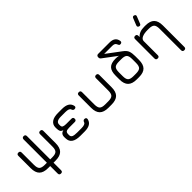

<svg xmlns="http://www.w3.org/2000/svg" viewBox="109 -1745 2961 2961"><g transform="rotate(-45 1589.0 -264.5)"><path d="M90 -190V-458Q90 -494 126 -494Q162 -494 162 -458V-190Q162 -123 187.5 -97.5Q213 -72 280 -72H326V-580Q326 -597 336 -607Q346 -617 362 -616Q399 -616 399 -580V-72H445Q512 -72 537.5 -97Q563 -122 563 -190V-458Q563 -494 599 -494Q635 -494 635 -458V-190Q635 -92 588.5 -46Q542 0 445 0H399V164Q399 200 363 200Q326 200 326 164V0H280Q182 0 136 -46Q90 -92 90 -190Z M796 -131 795 -157Q793 -234 860 -246Q826 -259 815 -280Q804 -301 804 -344V-365Q804 -425 851.5 -460Q899 -495 994 -494H1079Q1225 -494 1246 -392Q1250 -374 1240 -364Q1230 -354 1211 -354Q1184 -354 1173 -387Q1161 -423 1079 -423H982Q874 -423 876 -354V-333Q876 -304 897 -294Q918 -284 959 -284H1074Q1110 -284 1110 -248Q1110 -212 1074 -212H953Q905 -212 887 -198.5Q869 -185 869 -148V-131Q869 -96 897 -83.5Q925 -71 985 -71H1079Q1161 -71 1173 -107Q1183 -140 1212 -140Q1230 -140 1240 -130Q1250 -120 1246 -102Q1225 0 1079 0H985Q799 0 796 -131Z M1407 -190V-458Q1407 -494 1443 -494Q1479 -494 1479 -458V-190Q1479 -123 1504.5 -97.5Q1530 -72 1597 -72H1665Q1732 -72 1757.5 -97.5Q1783 -123 1783 -190V-458Q1783 -494 1819 -494Q1855 -494 1855 -458V-190Q1855 -92 1809 -46Q1763 0 1665 0H1597Q1499 0 1453 -46Q1407 -92 1407 -190Z M2215 0Q2118 0 2071.5 -46Q2025 -92 2025 -189V-272Q2025 -371 2068 -415Q2111 -459 2208 -459Q2263 -459 2279 -451L2051 -622Q2035 -634 2035 -660Q2035 -678 2044.5 -689Q2054 -700 2070 -700H2320Q2440 -700 2455 -600Q2458 -582 2448 -572Q2438 -562 2420 -562Q2404 -562 2397.5 -569.5Q2391 -577 2383 -597Q2371 -634 2313 -634H2137L2370 -460Q2423 -421 2437.5 -378.5Q2452 -336 2452 -272V-190Q2452 -92 2407 -46Q2362 0 2266 0ZM2215 -72H2269Q2337 -72 2362 -97Q2387 -122 2387 -190V-272Q2387 -340 2362 -365Q2337 -390 2269 -390H2215Q2147 -390 2122 -365.5Q2097 -341 2097 -272V-189Q2097 -122 2122.5 -97Q2148 -72 2215 -72Z M2816 -554Q2787 -566 2799 -596L2844 -708Q2856 -738 2886 -726Q2916 -715 2903 -685L2858 -572Q2847 -543 2816 -554ZM2708 -36Q2708 0 2672 0Q2636 0 2636 -36V-458Q2636 -494 2672 -494Q2708 -494 2708 -458V-431Q2760 -494 2870 -494H2898Q2996 -494 3042 -448Q3088 -402 3088 -304V164Q3088 200 3052 200Q3016 200 3016 164V-304Q3016 -371 2990.5 -396.5Q2965 -422 2898 -422H2870Q2796 -422 2752 -401.5Q2708 -381 2708 -341Z"/></g></svg>

Font: Jura SemiBold
Style: Regular
Weight: 600
Designer: Daniel Johnson, Alexei Vanyashin
Foundry: Daniel Johnson
Version: Version 5.103